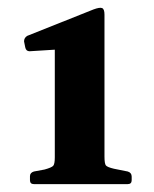

<svg xmlns="http://www.w3.org/2000/svg" viewBox="-20 -919 390 487"><path d="M304 -484Q314 -481 314 -471V-462Q314 -452 304 -452H66Q56 -452 56 -462V-472Q56 -481 66 -484L93 -489Q111 -494 115 -498.5Q119 -503 119 -520V-793L55 -789Q46 -789 44 -799L41 -814Q41 -823 49 -828L217 -895Q233 -901 239 -898.5Q245 -896 245 -882V-522Q245 -504 248.5 -499.5Q252 -495 269 -491Z"/></svg>

Font: Hahmlet
Style: Bold
Weight: 700
Designer: Minjoo Ham & Mark Frömberg
Foundry: hypertype
Version: Version 1.002; ttfautohint (v1.8.3)